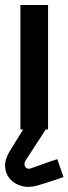

<svg xmlns="http://www.w3.org/2000/svg" viewBox="-43 -520 275 771"><path d="M142 -12H52V-3L-4 87Q-24 120 -22.5 149Q-21 178 -3 198.5Q15 219 44 227Q73 235 107 225Q115 223 132 217.5Q149 212 167.5 206Q186 200 199 195.5Q212 191 212 191L187 119Q187 119 175 123Q163 127 146 133Q129 139 112 145Q95 151 84 155Q72 160 64.5 155.5Q57 151 55.5 142Q54 133 60 124L142 -2ZM39 0H150V-500H39Z"/></svg>

Font: Advent Pro
Style: Bold
Weight: 700
Designer: VivaRado, Andreas Kalpakidis
Foundry: VivaRado, Andreas Kalpakidis
Version: Version 3.000